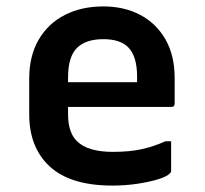

<svg xmlns="http://www.w3.org/2000/svg" viewBox="-20 -567 640 598"><path d="M302 -547Q367 -547 417 -520.5Q467 -494 495.5 -444Q524 -394 524 -324V-244Q524 -234 514 -234H192V-211Q192 -155 219 -128Q237 -110 265.5 -102Q294 -94 331 -94Q384 -94 422 -102.5Q460 -111 495 -127H513V-35Q513 -30 509 -27Q500 -17 472 -8.5Q444 0 407 5.5Q370 11 330 11Q200 11 135.5 -48Q71 -107 71 -211V-322Q71 -393 100.5 -443.5Q130 -494 182 -520.5Q234 -547 302 -547ZM302 -445Q247 -445 219.5 -417.5Q192 -390 192 -326V-311H407V-328Q407 -392 379 -420Q354 -445 302 -445Z"/></svg>

Font: Recursive Mn Lnr St SmB
Style: Regular
Weight: 600
Monospace: yes
Version: Version 1.079;hotconv 1.0.112;makeotfexe 2.5.65598; ttfautoh